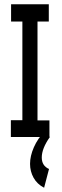

<svg xmlns="http://www.w3.org/2000/svg" viewBox="-20 -643 290 901"><path d="M31 0V-79H85V-542H32V-623H209V-542H156V-78H212V0ZM210 150 187 238Q154 221 137.5 191Q121 161 121 126Q121 89 139 48Q157 7 190 -27L214 0Q176 54 176 96Q176 135 210 150Z"/></svg>

Font: Inconsolata UltraCondensed Bold
Style: Regular
Weight: 700
Width: 1
Monospace: yes
Designer: Raph Levien, Cyreal, Brenton Simpson
Foundry: Raph Levien, Cyreal, Google
Version: Version 3.001; ttfautohint (v1.8.2.53-6de2)